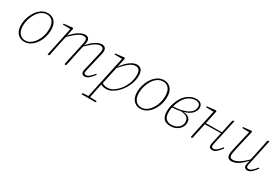

<svg xmlns="http://www.w3.org/2000/svg" viewBox="50 -1447 3804 2644"><g transform="rotate(30 1952.0 -125.0)"><path d="M216 13Q179 13 144.5 -5.5Q110 -24 88 -63.5Q66 -103 66 -167Q66 -225 84 -283Q102 -341 134.5 -388.5Q167 -436 211.5 -464.5Q256 -493 309 -493Q351 -493 385 -474Q419 -455 439.5 -415Q460 -375 460 -311Q460 -249 441.5 -191Q423 -133 390 -87Q357 -41 312.5 -14Q268 13 216 13ZM220 -9Q266 -9 304.5 -35.5Q343 -62 371.5 -105.5Q400 -149 415.5 -201Q431 -253 431 -304Q431 -390 397 -430.5Q363 -471 307 -471Q259 -471 220 -444Q181 -417 153 -372.5Q125 -328 109.5 -275.5Q94 -223 94 -172Q94 -88 130.5 -48.5Q167 -9 220 -9Z M1174 12Q1153 12 1139.5 -1Q1126 -14 1126 -34Q1126 -53 1130 -68Q1134 -83 1138 -105L1190 -327Q1197 -356 1202 -379.5Q1207 -403 1207 -421Q1207 -467 1159 -467Q1131 -467 1103 -454.5Q1075 -442 1040 -413Q1005 -384 955 -335L928 -215Q917 -161 905.5 -107.5Q894 -54 883 0L862 5L855 0L925 -326Q931 -354 936 -378.5Q941 -403 941 -421Q941 -467 894 -467Q852 -467 805.5 -436.5Q759 -406 685 -333L658 -213Q646 -160 635.5 -106.5Q625 -53 614 0L592 5L586 0L683 -457L562 -459L566 -475L700 -490L714 -482L689 -357Q748 -426 804 -459.5Q860 -493 900 -493Q935 -493 952.5 -475Q970 -457 970 -427Q970 -411 967 -394.5Q964 -378 959 -359Q1018 -428 1072 -460.5Q1126 -493 1166 -493Q1200 -493 1218 -475Q1236 -457 1236 -426Q1236 -404 1231 -381Q1226 -358 1218 -325L1166 -105Q1162 -89 1158 -72.5Q1154 -56 1154 -42Q1154 -14 1185 -14Q1210 -14 1238 -37Q1266 -60 1300 -103L1312 -92Q1279 -47 1246 -17.5Q1213 12 1174 12Z M1719 -467Q1669 -467 1616.5 -425Q1564 -383 1501 -309L1442 -36Q1476 -12 1525 -12Q1579 -12 1624.5 -43.5Q1670 -75 1704 -118Q1741 -164 1767 -229Q1793 -294 1793 -361Q1793 -419 1773.5 -443Q1754 -467 1719 -467ZM1517 13Q1495 13 1473 7.5Q1451 2 1434 -10Q1419 61 1408 115Q1397 169 1387 218L1493 222L1489 243H1266L1270 222L1359 218L1504 -457L1383 -459L1387 -475L1523 -490L1537 -482L1505 -332Q1537 -379 1575 -415.5Q1613 -452 1651.5 -472.5Q1690 -493 1725 -493Q1769 -493 1795 -464.5Q1821 -436 1821 -367Q1821 -314 1804 -260Q1787 -206 1757 -157Q1727 -108 1688 -70Q1649 -32 1605.5 -9.5Q1562 13 1517 13Z M2062 13Q2025 13 1990.5 -5.5Q1956 -24 1934 -63.5Q1912 -103 1912 -167Q1912 -225 1930 -283Q1948 -341 1980.5 -388.5Q2013 -436 2057.5 -464.5Q2102 -493 2155 -493Q2197 -493 2231 -474Q2265 -455 2285.5 -415Q2306 -375 2306 -311Q2306 -249 2287.5 -191Q2269 -133 2236 -87Q2203 -41 2158.5 -14Q2114 13 2062 13ZM2066 -9Q2112 -9 2150.5 -35.5Q2189 -62 2217.5 -105.5Q2246 -149 2261.5 -201Q2277 -253 2277 -304Q2277 -390 2243 -430.5Q2209 -471 2153 -471Q2105 -471 2066 -444Q2027 -417 1999 -372.5Q1971 -328 1955.5 -275.5Q1940 -223 1940 -172Q1940 -88 1976.5 -48.5Q2013 -9 2066 -9Z M2509 -388Q2490 -364 2470.5 -324Q2451 -284 2440 -240Q2530 -245 2589.5 -261.5Q2649 -278 2682.5 -302Q2716 -326 2730 -353Q2744 -380 2744 -406Q2744 -438 2724.5 -454.5Q2705 -471 2670 -471Q2624 -471 2582.5 -449.5Q2541 -428 2509 -388ZM2537 13Q2499 13 2467.5 -1Q2436 -15 2417.5 -49Q2399 -83 2399 -143Q2399 -194 2412.5 -243.5Q2426 -293 2446.5 -333Q2467 -373 2486 -397Q2523 -442 2571 -467.5Q2619 -493 2674 -493Q2717 -493 2743 -470Q2769 -447 2769 -406Q2769 -363 2732.5 -319Q2696 -275 2608 -249V-247Q2666 -243 2694.5 -216Q2723 -189 2723 -145Q2723 -102 2699.5 -66Q2676 -30 2634 -8.5Q2592 13 2537 13ZM2427 -148Q2427 -69 2459.5 -39.5Q2492 -10 2541 -10Q2584 -10 2619 -26.5Q2654 -43 2675 -72.5Q2696 -102 2696 -141Q2696 -180 2671 -205.5Q2646 -231 2571 -239Q2543 -232 2509 -228Q2475 -224 2436 -222Q2427 -185 2427 -148Z M2869 5 2862 0 2959 -457 2839 -459 2842 -475 2978 -490 2992 -482 2966 -357 2947 -268 3201 -269 3204 -284Q3227 -382 3246 -479L3266 -490L3274 -485L3192 -111Q3188 -93 3184 -75.5Q3180 -58 3180 -44Q3180 -14 3212 -14Q3238 -14 3265.5 -37Q3293 -60 3327 -103L3340 -92Q3307 -47 3274.5 -17.5Q3242 12 3203 12Q3181 12 3167 -1Q3153 -14 3153 -39Q3153 -55 3156.5 -71Q3160 -87 3165 -111L3197 -252L2942 -247L2936 -217Q2923 -162 2912 -108Q2901 -54 2890 0Z M3511 12Q3479 12 3460 -6Q3441 -24 3441 -59Q3441 -85 3447.5 -117Q3454 -149 3461 -181L3525 -457L3414 -461L3417 -477L3544 -491L3558 -483L3491 -193Q3484 -162 3476.5 -123Q3469 -84 3469 -63Q3469 -41 3481 -28Q3493 -15 3520 -15Q3558 -15 3607.5 -43Q3657 -71 3731 -144L3759 -277Q3770 -327 3780.5 -378Q3791 -429 3801 -480L3822 -491L3830 -485L3749 -105Q3746 -90 3742 -73.5Q3738 -57 3738 -43Q3738 -14 3770 -14Q3796 -14 3823.5 -37Q3851 -60 3884 -103L3897 -92Q3865 -47 3832.5 -17.5Q3800 12 3762 12Q3740 12 3726 -1.5Q3712 -15 3712 -37Q3712 -54 3716.5 -72Q3721 -90 3728 -121Q3661 -47 3610 -17.5Q3559 12 3511 12Z"/></g></svg>

Font: Source Serif 4 SmText ExtraLight
Style: Italic
Weight: 200
Italic angle: -12°
Designer: Frank Grießhammer
Foundry: Adobe
Version: Version 4.005;hotconv 1.1.0;makeotfexe 2.6.0